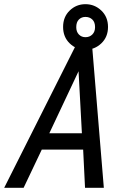

<svg xmlns="http://www.w3.org/2000/svg" viewBox="-65 -899 592 919"><path d="M-45 0 302 -690H375L432 0H342L333 -183H135L48 0ZM171 -261H327L311 -558ZM237 -770Q237 -818 268.5 -848.5Q300 -879 344 -879Q388 -879 420 -848.5Q452 -818 452 -770Q452 -722 420 -691.5Q388 -661 344 -661Q300 -661 268.5 -691.5Q237 -722 237 -770ZM300 -769Q300 -747 312.5 -734Q325 -721 344 -721Q364 -721 377 -734Q390 -747 390 -769Q390 -793 377 -805.5Q364 -818 344 -818Q325 -818 312.5 -805.5Q300 -793 300 -769Z"/></svg>

Font: Radio Canada Condensed
Style: Italic
Weight: 400
Width: 3
Italic angle: -12°
Designer: Charles Daoud, Etienne Aubert Bonn, Alexandre Saumier Demers, Jacques Le Bailly
Foundry: Radio-Canada
Version: Version 2.104; ttfautohint (v1.8.4.7-5d5b);gftools[0.9.28.de